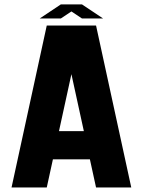

<svg xmlns="http://www.w3.org/2000/svg" viewBox="-20 -832 634 852"><path d="M406.2 -718.8 562.5 0H406.2L378.9 -125H214.8L187.5 0H31.2L187.5 -718.8ZM352.1 -250 296.9 -502.9 241.7 -250ZM250 -812.5H343.8L437.5 -750H343.8L296.9 -781.2L250 -750H156.2Z"/></svg>

Font: Signwood
Style: Regular
Weight: 400
Designer: GGBotNet
Foundry: GGBotNet
Version: 0.95